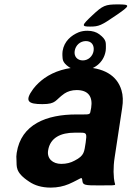

<svg xmlns="http://www.w3.org/2000/svg" viewBox="-20 -844 599 874"><path d="M502 -128 536 -352C541 -383 540 -410 533 -433C513 -501 451 -538 353 -538C284 -538 226 -519 182 -488C164 -475 146 -459 131 -439C90 -383 108 -370 173 -370C237 -370 230 -388 273 -418C288 -428 307 -434 329 -434C382 -434 403 -404 395 -353L392 -338C390 -324 387 -323 359 -323H327C193 -323 76 -279 56 -148C54 -137 54 -126 55 -115C57 -87 47 -60 113 -17C138 0 170 10 211 10C242 10 269 4 293 -6C353 -32 352 -44 355 -21C357 -1 367 0 432 0C496 0 503 0 504 -4C505 -8 498 -12 497 -62C497 -82 498 -103 502 -128ZM199 -159C208 -218 258 -240 319 -240H348C374 -240 376 -236 370 -195C363 -153 365 -136 320 -113C302 -103 282 -98 259 -98C220 -98 193 -122 199 -159ZM400 -774C351 -728 350 -723 390 -723C430 -723 441 -728 508 -774C574 -819 575 -824 517 -824C459 -824 448 -819 400 -774ZM265 -612C264 -605 264 -599 264 -593C266 -577 260 -562 295 -538C309 -529 327 -523 350 -523C405 -523 452 -557 461 -612C462 -619 462 -625 462 -631C461 -647 467 -662 432 -688C419 -698 400 -704 378 -704C364 -704 351 -702 338 -697C304 -683 272 -656 265 -612ZM371 -657C397 -657 410 -638 406 -612C402 -588 382 -569 357 -569C332 -569 316 -587 320 -612C324 -638 345 -657 371 -657Z"/></svg>

Font: Asimov Print
Style: AIt
Weight: 500
Designer: Google
Version: Version 2.000980: 2014